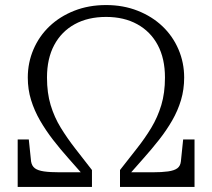

<svg xmlns="http://www.w3.org/2000/svg" viewBox="-20 -740 839 760"><path d="M400 -720Q331 -720 274 -697.5Q217 -675 176 -636Q135 -597 112.5 -544.5Q90 -492 90 -433Q90 -386 103 -344Q116 -302 138.5 -263Q161 -224 190 -186.5Q219 -149 252.5 -111.5Q286 -74 320 -35L318 -58H217Q178 -58 154 -61.5Q130 -65 118 -74Q106 -83 103 -101L94 -188H50V0H344V-67Q309 -112 277.5 -152.5Q246 -193 220.5 -234.5Q195 -276 180.5 -324Q166 -372 166 -433Q166 -508 194.5 -561.5Q223 -615 275.5 -644Q328 -673 400 -673Q471 -673 523.5 -644Q576 -615 604.5 -561.5Q633 -508 633 -433Q633 -372 618.5 -324Q604 -276 579 -234.5Q554 -193 522 -152.5Q490 -112 455 -67V0H750V-188H705L696 -101Q694 -83 682 -74Q670 -65 645.5 -61.5Q621 -58 583 -58H481L479 -35Q513 -74 546.5 -111.5Q580 -149 609.5 -186.5Q639 -224 661.5 -263Q684 -302 696.5 -344Q709 -386 709 -433Q709 -492 686.5 -544.5Q664 -597 623 -636Q582 -675 525 -697.5Q468 -720 400 -720Z"/></svg>

Font: Roboto Serif 36pt Light
Style: Regular
Weight: 300
Designer: Greg Gazdowicz
Foundry: Commercial Type
Version: Version 1.008